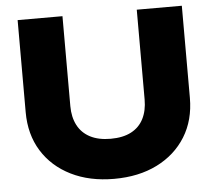

<svg xmlns="http://www.w3.org/2000/svg" viewBox="-53 -808 985 883"><g transform="rotate(-5 439.0 -367.0)"><path d="M267 -335Q267 -284 286.5 -246.5Q306 -209 344.5 -189Q383 -169 439 -169Q496 -169 534 -189Q572 -209 591 -246.5Q610 -284 610 -335V-750H818V-325Q818 -222 770.5 -145.5Q723 -69 638 -26.5Q553 16 439 16Q326 16 240.5 -26.5Q155 -69 107.5 -145.5Q60 -222 60 -325V-750H267Z"/></g></svg>

Font: Unbounded
Style: Bold
Weight: 700
Designer: Luke Prowse, Jean-Baptiste Morizot, Fátima Lázaro, Florian Runge
Foundry: NaN
Version: Version 1.700